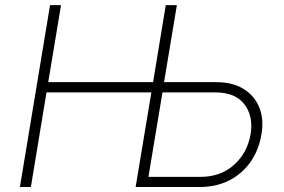

<svg xmlns="http://www.w3.org/2000/svg" viewBox="-20 -748 1136 768"><path d="M59.6 0 180.2 -727.5H224.1L172.9 -419.4H592.3L643.1 -727.5H687.5L636.2 -419.4H844.2Q910.6 -419.4 954.6 -392.1Q998.5 -364.7 1017.3 -317.9Q1036.1 -271 1025.9 -211.4Q1015.6 -148.4 982.4 -100.8Q949.2 -53.2 897.2 -26.6Q845.2 0 778.8 0H522.5L585.4 -378.4H166L103.5 0ZM629.9 -378.4 573.7 -40.5H781.7Q861.8 -40.5 915.5 -88.1Q969.2 -135.7 982.4 -211.4Q994.1 -282.7 957.8 -330.6Q921.4 -378.4 841.3 -378.4Z"/></svg>

Font: Inter Extra Light
Style: Italic
Weight: 200
Italic angle: -9.39999°
Designer: Rasmus Andersson
Foundry: rsms
Version: Version 4.000;git-3c8e0fc